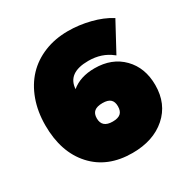

<svg xmlns="http://www.w3.org/2000/svg" viewBox="-164 -852 976 1003"><g transform="rotate(-30 324.0 -350.5)"><path d="M29.8 -342.8Q29.8 -425.3 54.7 -493.9Q79.6 -562.5 124.8 -610.4Q169.9 -658.2 234.9 -684.6Q299.8 -710.9 377.9 -710.9Q443.8 -710.9 510.5 -694.1Q577.1 -677.2 623 -647.9L627 -646L534.2 -474.1L528.8 -478Q472.7 -522.9 392.1 -522.9Q267.1 -522.9 261.2 -428.2Q314.5 -473.1 400.9 -473.1Q505.4 -473.1 569.1 -408.2Q632.8 -343.3 632.8 -238.8Q632.8 -125.5 555.9 -57.9Q479 9.8 353 9.8Q203.1 9.8 116.5 -85.7Q29.8 -181.2 29.8 -342.8ZM280.8 -240.2Q280.8 -184.1 345.2 -184.1Q377.4 -184.1 392.8 -197.5Q408.2 -210.9 408.2 -240.2Q408.2 -268.1 393.3 -281.5Q378.4 -294.9 346.2 -294.9Q313 -294.9 296.9 -281.7Q280.8 -268.6 280.8 -240.2Z"/></g></svg>

Font: Trueno UltraBlack
Style: Regular
Weight: 950
Designer: Julieta Ulanovsky
Foundry: Julieta Ulanovsky
Version: Version 3.001b | FøM Fix